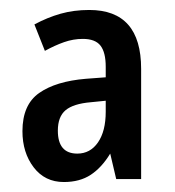

<svg xmlns="http://www.w3.org/2000/svg" viewBox="-20 -742 351 385"><path d="M159 -722Q263 -722 263 -604V-383H213L201 -434Q184 -406 162 -391.5Q140 -377 108 -377Q70 -377 47.5 -406.5Q25 -436 25 -479Q25 -532 58.5 -555.5Q92 -579 152 -584L192 -587V-608Q192 -637 181.5 -650.5Q171 -664 146 -664Q127 -664 108.5 -657.5Q90 -651 70 -640L49 -693Q75 -707 101.5 -714.5Q128 -722 159 -722ZM162 -537Q127 -534 111.5 -521Q96 -508 96 -480Q96 -434 135 -434Q161 -434 176.5 -456.5Q192 -479 192 -518V-540Z"/></svg>

Font: Noto Sans Ethiopic ExtraCondensed Medium
Style: Regular
Weight: 500
Width: 2
Designer: Monotype Design Team
Foundry: Monotype Imaging Inc.
Version: Version 2.102; ttfautohint (v1.8.4.7-5d5b)